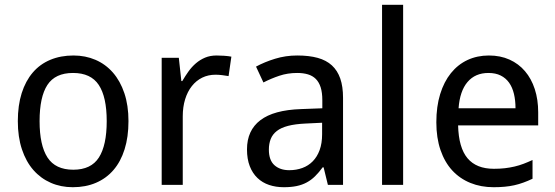

<svg xmlns="http://www.w3.org/2000/svg" viewBox="-20 -780 2341 810"><path d="M522 -269Q522 -202.1 505.6 -150.1Q489.3 -98.1 458.7 -62.7Q428.2 -27.3 384.8 -8.8Q341.3 9.8 287.1 9.8Q236.8 9.8 194.3 -8.8Q151.9 -27.3 120.8 -62.7Q89.8 -98.1 72.5 -150.1Q55.2 -202.1 55.2 -269Q55.2 -335.4 71.5 -387Q87.9 -438.5 118.2 -473.9Q148.4 -509.3 192.1 -527.6Q235.8 -545.9 290 -545.9Q340.3 -545.9 382.8 -527.6Q425.3 -509.3 456.3 -473.9Q487.3 -438.5 504.6 -387Q522 -335.4 522 -269ZM147 -269Q147 -167 180.4 -115.5Q213.9 -64 289.1 -64Q364.3 -64 397.2 -115.5Q430.2 -167 430.2 -269Q430.2 -371.1 396.7 -421.6Q363.3 -472.2 288.1 -472.2Q212.9 -472.2 179.9 -421.6Q147 -371.1 147 -269Z M894 -545.9Q908.2 -545.9 925.8 -544.7Q943.4 -543.5 956.1 -541L944.3 -459Q930.7 -461.4 916.3 -463.1Q901.9 -464.8 889.2 -464.8Q858.4 -464.8 833 -452.4Q807.6 -439.9 789.3 -416.7Q771 -393.6 761 -361.1Q751 -328.6 751 -289.1V0H662.1V-536.1H734.4L745.1 -438H749Q761.2 -459 775.1 -478.5Q789.1 -498 806.4 -512.9Q823.7 -527.8 845.2 -536.9Q866.7 -545.9 894 -545.9Z M1363.3 0 1345.2 -74.2H1341.3Q1325.2 -52.2 1309.1 -36.4Q1293 -20.5 1273.9 -10.3Q1254.9 0 1231.4 4.9Q1208 9.8 1177.2 9.8Q1143.6 9.8 1115.2 0.2Q1086.9 -9.3 1066.2 -29.1Q1045.4 -48.8 1033.7 -78.9Q1022 -108.9 1022 -149.9Q1022 -230 1078.4 -272.9Q1134.8 -315.9 1250 -319.8L1339.8 -323.2V-356.9Q1339.8 -389.6 1332.8 -411.6Q1325.7 -433.6 1312.3 -447Q1298.8 -460.4 1279.1 -466.3Q1259.3 -472.2 1233.9 -472.2Q1193.4 -472.2 1158.4 -460.4Q1123.5 -448.7 1091.3 -432.1L1060.1 -499Q1096.2 -518.6 1140.6 -532.2Q1185.1 -545.9 1233.9 -545.9Q1283.7 -545.9 1320.1 -535.9Q1356.4 -525.9 1380.1 -504.2Q1403.8 -482.4 1415.5 -448.7Q1427.2 -415 1427.2 -367.2V0ZM1200.2 -62Q1230 -62 1255.4 -71.3Q1280.8 -80.6 1299.3 -99.4Q1317.9 -118.2 1328.4 -146.7Q1338.9 -175.3 1338.9 -213.9V-262.2L1269 -258.8Q1225.1 -256.8 1195.3 -249Q1165.5 -241.2 1147.7 -227.3Q1129.9 -213.4 1122.1 -193.6Q1114.3 -173.8 1114.3 -148.9Q1114.3 -104 1137.9 -83Q1161.6 -62 1200.2 -62Z M1680.7 0H1591.8V-759.8H1680.7Z M2062.5 9.8Q2008.8 9.8 1964.4 -8.3Q1919.9 -26.4 1887.9 -61Q1856 -95.7 1838.4 -147Q1820.8 -198.2 1820.8 -264.2Q1820.8 -330.6 1836.9 -382.8Q1853 -435.1 1882.3 -471.4Q1911.6 -507.8 1952.4 -526.9Q1993.2 -545.9 2042.5 -545.9Q2090.8 -545.9 2129.4 -528.6Q2168 -511.2 2194.8 -479.7Q2221.7 -448.2 2236.1 -404.1Q2250.5 -359.9 2250.5 -306.2V-251H1912.6Q1915 -156.7 1952.4 -112.3Q1989.7 -67.9 2063.5 -67.9Q2088.4 -67.9 2109.6 -70.3Q2130.9 -72.8 2150.6 -77.4Q2170.4 -82 2189 -89.1Q2207.5 -96.2 2226.6 -105V-25.9Q2207 -16.6 2188.2 -9.8Q2169.4 -2.9 2149.7 1.5Q2129.9 5.9 2108.6 7.8Q2087.4 9.8 2062.5 9.8ZM2040.5 -472.2Q1984.9 -472.2 1952.4 -434.1Q1919.9 -396 1914.6 -323.2H2154.8Q2154.8 -356.4 2148.2 -384Q2141.6 -411.6 2127.7 -431.2Q2113.8 -450.7 2092.3 -461.4Q2070.8 -472.2 2040.5 -472.2Z"/></svg>

Font: WenQuanYi Micro Hei
Style: Regular
Weight: 400
Foundry: Ascender Corporation
Version: Version 0.2.0-beta